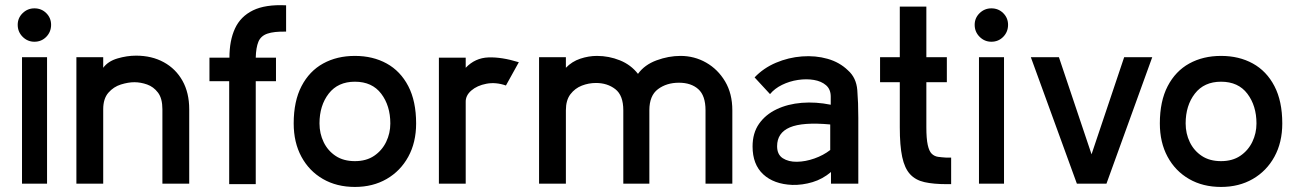

<svg xmlns="http://www.w3.org/2000/svg" viewBox="-20 -726 5129 759"><path d="M116 -561Q89 -561 69.5 -580.5Q50 -600 50 -628Q50 -655 69.5 -674Q89 -693 116 -693Q144 -693 163 -674Q182 -655 182 -628Q182 -600 163 -580.5Q144 -561 116 -561ZM166 0H67V-500H166Z M728 0H622V-294Q622 -337 604.5 -360Q587 -383 561.5 -392Q536 -401 511 -401Q487 -401 458 -392Q429 -383 408.5 -359.5Q388 -336 388 -294V0H282V-500H388V-458Q407 -484 444.5 -495Q482 -506 518 -506Q580 -506 627.5 -480Q675 -454 701.5 -406.5Q728 -359 728 -294Z M1111 -601Q1063 -602 1037 -593Q1011 -584 1001.5 -561Q992 -538 991 -498H1071V-405H991V2H886V-405H808V-498H887Q887 -566 909 -613.5Q931 -661 980 -685Q1029 -709 1111 -705Z M1383 13Q1311 13 1256.5 -18.5Q1202 -50 1171.5 -106.5Q1141 -163 1141 -238Q1141 -326 1172 -385.5Q1203 -445 1257.5 -475Q1312 -505 1383 -505Q1454 -505 1508.5 -475Q1563 -445 1594 -385.5Q1625 -326 1625 -238Q1625 -163 1594 -106.5Q1563 -50 1508.5 -18.5Q1454 13 1383 13ZM1383 -89Q1428 -89 1459 -110Q1490 -131 1506.5 -165Q1523 -199 1523 -238Q1523 -308 1487 -355.5Q1451 -403 1383 -403Q1316 -403 1279.5 -356Q1243 -309 1243 -238Q1243 -198 1259.5 -164Q1276 -130 1307 -109.5Q1338 -89 1383 -89Z M1715 0V-498H1821V-458Q1858 -497 1910.5 -499Q1963 -501 2031 -480L1980 -388Q1940 -402 1903 -395Q1866 -388 1843 -368Q1820 -348 1821 -322V0Z M2875 0H2769V-290Q2769 -348 2740.5 -373.5Q2712 -399 2664 -399Q2615 -399 2581 -373.5Q2547 -348 2547 -290V0H2444V-290Q2444 -349 2412.5 -373.5Q2381 -398 2336 -398Q2307 -398 2280 -387.5Q2253 -377 2235 -353.5Q2217 -330 2217 -290V0H2111V-500H2217V-458Q2241 -483 2274 -494Q2307 -505 2340 -505Q2387 -505 2430.5 -487.5Q2474 -470 2502 -434Q2528 -470 2575.5 -487.5Q2623 -505 2670 -505Q2725 -505 2771.5 -478.5Q2818 -452 2846.5 -404Q2875 -356 2875 -290Z M3112 5Q3039 2 2997 -37Q2955 -76 2955 -147Q2955 -200 2980.5 -236.5Q3006 -273 3050 -294Q3094 -315 3149.5 -319.5Q3205 -324 3264 -312V-344Q3264 -373 3245.5 -389Q3227 -405 3197.5 -410Q3168 -415 3134.5 -410Q3101 -405 3071.5 -390.5Q3042 -376 3024 -354L2963 -420Q2998 -457 3047.5 -478Q3097 -499 3150.5 -503Q3204 -507 3251.5 -493.5Q3299 -480 3332 -448Q3365 -419 3369 -370Q3373 -321 3373 -260V0H3265V-46Q3232 -18 3192 -6Q3152 6 3112 5ZM3262 -133V-234Q3153 -244 3102.5 -222.5Q3052 -201 3052 -148Q3052 -115 3074.5 -100.5Q3097 -86 3130.5 -86.5Q3164 -87 3199.5 -99.5Q3235 -112 3262 -133Z M3537 -223V-401H3459V-500H3537V-700H3642V-500H3723V-401H3642V-223Q3642 -178 3647.5 -153Q3653 -128 3663.5 -118Q3674 -108 3688.5 -106Q3703 -104 3720 -103H3740V2H3723Q3670 2 3634.5 -6Q3599 -14 3577.5 -37.5Q3556 -61 3546.5 -105.5Q3537 -150 3537 -223Z M3899 -561Q3872 -561 3852.5 -580.5Q3833 -600 3833 -628Q3833 -655 3852.5 -674Q3872 -693 3899 -693Q3927 -693 3946 -674Q3965 -655 3965 -628Q3965 -600 3946 -580.5Q3927 -561 3899 -561ZM3949 0H3850V-500H3949Z M4535 -500 4354 0H4237L4055 -500H4166L4295 -116L4424 -500Z M4807 13Q4735 13 4680.5 -18.5Q4626 -50 4595.5 -106.5Q4565 -163 4565 -238Q4565 -326 4596 -385.5Q4627 -445 4681.5 -475Q4736 -505 4807 -505Q4878 -505 4932.5 -475Q4987 -445 5018 -385.5Q5049 -326 5049 -238Q5049 -163 5018 -106.5Q4987 -50 4932.5 -18.5Q4878 13 4807 13ZM4807 -89Q4852 -89 4883 -110Q4914 -131 4930.5 -165Q4947 -199 4947 -238Q4947 -308 4911 -355.5Q4875 -403 4807 -403Q4740 -403 4703.5 -356Q4667 -309 4667 -238Q4667 -198 4683.5 -164Q4700 -130 4731 -109.5Q4762 -89 4807 -89Z"/></svg>

Font: Kulim Park SemiBold
Style: Regular
Weight: 600
Designer: Noponies / Dale Sattler
Foundry: Noponies
Version: Version 1.000; ttfautohint (v1.8.3)